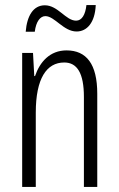

<svg xmlns="http://www.w3.org/2000/svg" viewBox="-20 -742 472 762"><path d="M360 -722H323C319 -684 305 -660 282 -660C241 -660 210 -721 158 -721C112 -721 87 -679 82 -616H118C123 -657 140 -678 160 -678C197 -678 232 -617 284 -617C325 -617 357 -652 360 -722ZM244 -542C178 -542 138 -496 119 -440H116L111 -532H68V0H122V-295C122 -431 165 -494 235 -494C286 -494 313 -452 313 -357V0H366V-370C366 -488 323 -542 244 -542Z"/></svg>

Font: Noto Sans UI Condensed Light
Style: Regular
Weight: 300
Width: 3
Designer: Monotype Design Team
Foundry: Monotype Imaging Inc.
Version: Version 1.901